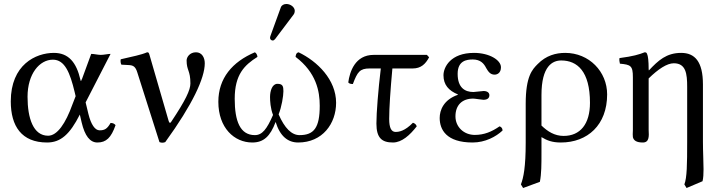

<svg xmlns="http://www.w3.org/2000/svg" viewBox="-20 -704 3624 962"><path d="M409 -191 534 -434C521 -434 500 -429 485 -429C470 -429 452 -434 437 -434L390 -306H389C387 -298 385 -294 383 -304C363 -391 324 -439 250 -439C159 -439 34 -380 34 -196C34 -72 88 10 216 10C284 10 330 -31 380 -130L389 -91C405 -23 431 10 468 10C512 10 537 -14 559 -77C553 -84 546 -88 534 -88C517 -58 504 -51 479 -51C456 -51 436 -80 423 -133ZM359 -222 343 -181C309 -86 267 -24 221 -24C147 -24 118 -111 118 -219C118 -334 178 -405 245 -405C305 -405 331 -339 354 -243Z M668 -341 779 8C789 12 798 12 808 8C945 -181 1006 -313 1006 -387C1006 -415 992 -442 962 -442C931 -442 915 -418 915 -401C915 -350 934 -352 934 -286C934 -253 910 -202 838 -94C832 -84 828 -89 825 -98L729 -429C726 -440 724 -442 717 -442C687 -429 645 -421 585 -407C583 -399 584 -388 588 -380L625 -378C648 -377 659 -370 668 -341Z M1664 -189C1664 -305 1570 -397 1476 -442C1463 -439 1462 -427 1461 -419C1565 -340 1582 -247 1582 -174C1582 -64 1553 -27 1481 -27C1441 -27 1406 -62 1376 -131C1391 -168 1400 -223 1400 -247C1400 -271 1397 -284 1370 -284C1344 -284 1333 -249 1333 -218C1333 -198 1335 -161 1348 -128C1317 -57 1294 -27 1257 -27C1183 -27 1156 -97 1156 -209C1156 -331 1205 -378 1270 -419C1269 -428 1265 -438 1257 -442C1144 -394 1074 -312 1074 -194C1074 -63 1154 10 1244 10C1301 10 1334 -21 1361 -93C1383 -21 1423 10 1474 10C1596 10 1664 -85 1664 -189ZM1415 -684C1402 -684 1391 -678 1387 -667L1335 -524C1334 -521 1333 -517 1333 -514C1333 -507 1339 -501 1347 -501C1351 -501 1356 -505 1359 -509L1451 -631C1455 -636 1457 -644 1457 -649C1457 -669 1435 -684 1415 -684Z M1852 -429C1759 -429 1732 -344 1725 -291C1729 -285 1738 -283 1748 -283C1771 -344 1783 -361 1832 -361H1888C1875 -253 1866 -139 1866 -85C1866 -12 1894 10 1949 10C1993 10 2034 -27 2068 -71C2065 -81 2058 -86 2049 -89C2008 -47 1979 -43 1962 -43C1941 -43 1930 -63 1930 -108C1930 -163 1936 -251 1946 -361H2048C2089 -361 2112 -383 2130 -417L2119 -429Z M2262 -121C2262 -177 2295 -210 2351 -210C2360 -210 2394 -204 2402 -204C2425 -204 2432 -215 2432 -227C2432 -239 2422 -248 2403 -248C2398 -248 2353 -243 2352 -243C2309 -243 2273 -265 2273 -334C2273 -400 2318 -406 2349 -406C2388 -406 2405 -385 2416 -363C2426 -346 2436 -330 2458 -330C2471 -330 2490 -338 2490 -367C2490 -403 2432 -439 2355 -439C2237 -439 2202 -367 2202 -327C2202 -279 2228 -250 2274 -231V-229C2202 -204 2183 -151 2183 -113C2183 -55 2216 10 2348 10C2411 10 2465 -19 2498 -50C2498 -61 2492 -68 2483 -71C2444 -44 2406 -28 2359 -28C2304 -28 2262 -68 2262 -121Z M2685 207C2693 167 2693 119 2693 61V-17C2721 0 2747 10 2790 10C2924 10 3022 -78 3022 -231C3022 -345 2932 -439 2812 -439C2765 -439 2716 -426 2674 -383C2647 -356 2614 -322 2614 -184V10C2614 134 2603 186 2590 220L2601 238ZM2936 -189C2936 -82 2887 -23 2804 -23C2759 -23 2724 -45 2693 -75V-228C2693 -374 2749 -401 2792 -401C2872 -401 2936 -347 2936 -189Z M3230 -358C3230 -398 3227 -424 3222 -434C3220 -439 3218 -442 3210 -442C3182 -431 3153 -422 3084 -413C3082 -407 3084 -391 3086 -385C3140 -380 3151 -375 3151 -317V-72C3151 -66 3151 -59 3151 -52C3150 -38 3150 -24 3151 -17C3155 0 3169 10 3201 10C3233 10 3232 -21 3230 -53C3230 -60 3230 -66 3230 -72V-311C3278 -358 3322 -387 3356 -387C3417 -387 3423 -334 3423 -269V6C3423 120 3422 186 3409 220L3420 238L3500 204C3504 188 3505 168 3505 144C3505 105 3502 57 3502 6V-281C3502 -396 3461 -439 3393 -439C3319 -439 3278 -401 3232 -352C3231 -350 3230 -353 3230 -358Z"/></svg>

Font: Libertinus Serif
Style: Regular
Weight: 400
Designer: Philipp H. Poll, Khaled Hosny
Foundry: Caleb Maclennan
Version: Version 7.050;RELEASE